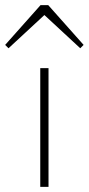

<svg xmlns="http://www.w3.org/2000/svg" viewBox="-76 -724 344 744"><path d="M80 0V-460H112V0ZM-43 -537 -56 -550 81 -704H111L248 -550L235 -537L86 -675H106Z"/></svg>

Font: Outfit Thin
Style: Regular
Weight: 100
Designer: Rodrigo Fuenzalida
Foundry: fragTYPE
Version: Version 1.000